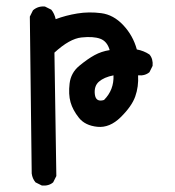

<svg xmlns="http://www.w3.org/2000/svg" viewBox="-20 -445 540 594"><path d="M109.4 128.9 89.8 119.1Q80.1 107.4 78.1 91.8L72.3 -393.6L82 -413.1Q97.7 -426.8 119.1 -424.8L138.7 -415Q148.4 -403.3 152.3 -385.7Q183.6 -397.5 219.2 -403.3Q254.9 -409.2 293 -404.3Q331.1 -399.4 361.3 -367.2Q391.6 -335 403.3 -292Q424.8 -288.1 442.4 -276.4Q454.1 -262.7 452.1 -241.2L442.4 -221.7Q428.7 -210 407.2 -211.9Q409.2 -176.8 398.4 -146.5Q387.7 -116.2 353.5 -82.5Q319.3 -48.8 281.2 -52.7Q243.2 -56.6 224.1 -80.6Q205.1 -104.5 198.2 -128.9Q191.4 -153.3 195.3 -186.5Q199.2 -219.7 225.1 -241.2Q251 -262.7 272.5 -274.4Q293.9 -286.1 319.3 -290Q311.5 -317.4 290 -325.2Q268.6 -333 231.9 -329.1Q195.3 -325.2 148.4 -282.2L154.3 99.6L144.5 119.1Q130.9 130.9 109.4 128.9ZM301.8 -135.7Q333 -167 331.1 -211.9Q301.8 -206.1 286.1 -192.4Q270.5 -178.7 273.4 -153.3Q276.4 -127.9 301.8 -135.7Z"/></svg>

Font: JasonHandwriting2
Style: Regular
Weight: 400
Version: Version 1.05.10